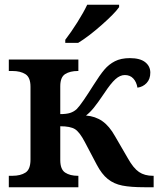

<svg xmlns="http://www.w3.org/2000/svg" viewBox="-20 -786 669 806"><path d="M254 -619Q278 -650 304.5 -692Q331 -734 346 -766H480V-756Q461 -729 406 -680.5Q351 -632 308 -606H254ZM17 -48H32Q66 -48 87 -61.5Q108 -75 108 -116V-422Q108 -461 87 -474.5Q66 -488 32 -488H17V-536H309V-488H307Q274 -488 253.5 -475Q233 -462 233 -424V-307Q259 -307 274.5 -312Q290 -317 302 -328Q313 -339 331.5 -366Q350 -393 372 -428Q399 -471 418 -493.5Q437 -516 462.5 -529Q488 -542 525 -542Q568 -542 589.5 -525Q611 -508 611 -481Q611 -454 595.5 -437.5Q580 -421 557 -418Q553 -442 539.5 -456.5Q526 -471 504 -471Q484 -471 464.5 -453.5Q445 -436 418 -395Q391 -355 374.5 -334.5Q358 -314 341 -301Q380 -298 409.5 -277.5Q439 -257 463 -214L517 -121Q540 -80 563.5 -64Q587 -48 622 -48H625V0H586Q529 0 493.5 -7Q458 -14 432.5 -34.5Q407 -55 386 -95L336 -190Q314 -232 294.5 -244Q275 -256 233 -256V-114Q233 -75 253.5 -61.5Q274 -48 307 -48H309V0H17Z"/></svg>

Font: Noto Serif SemiBold
Style: Regular
Weight: 600
Designer: Monotype Design Team
Foundry: Monotype Imaging Inc.
Version: Version 1.001